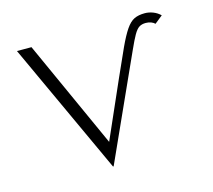

<svg xmlns="http://www.w3.org/2000/svg" viewBox="-81 -605 793 716"><g transform="rotate(-15 315.0 -247.0)"><path d="M271.5 13.5 37 -495H93L289.5 -61H273.5L378.5 -299.5Q407.5 -365.5 426.5 -406.5Q445.5 -447.5 460.8 -469.8Q476 -492 492.5 -500Q509 -508 533.5 -508Q549.5 -508 565.5 -501.8Q581.5 -495.5 593 -484L562.5 -459.5Q557 -465 548 -468.5Q539 -472 527.5 -472Q512.5 -472 502.2 -465.5Q492 -459 481.5 -440.8Q471 -422.5 455.8 -388.5Q440.5 -354.5 415.5 -299.5L274 13.5Z"/></g></svg>

Font: Russolo 10pt ExtraLight
Style: Regular
Weight: 200
Designer: Micah Stupak-Hahn
Version: Version 1.000